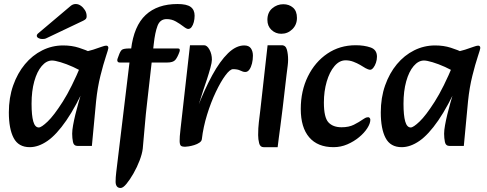

<svg xmlns="http://www.w3.org/2000/svg" viewBox="-20 -716 2424 955"><path d="M128 16Q72 16 48 -29.5Q24 -75 24 -157Q24 -230 45.5 -291Q67 -352 104 -396.5Q141 -441 190 -465.5Q239 -490 294 -490Q337 -490 372.5 -478.5Q408 -467 433 -455L404 -350Q377 -368 343.5 -383Q310 -398 281.5 -406.5Q253 -415 239 -415Q211 -415 187.5 -387.5Q164 -360 150.5 -311.5Q137 -263 137 -200Q137 -142 145.5 -112Q154 -82 173 -82Q186 -82 217 -111.5Q248 -141 292 -210Q336 -279 385 -397L413 -308Q359 -188 310 -117Q261 -46 216 -15Q171 16 128 16ZM367 10Q347 10 343 -9.5Q339 -29 339 -51Q339 -68 343.5 -93Q348 -118 355 -147Q362 -176 370 -204L392 -279L363 -305L387 -456Q419 -461 443.5 -469Q468 -477 484.5 -483Q501 -489 508 -489Q519 -489 519 -477Q519 -472 506.5 -434.5Q494 -397 479.5 -339Q465 -281 458 -213L437 10ZM171 -551Q163 -545 163 -538Q163 -531 171.5 -526.5Q180 -522 189 -522Q194 -522 199.5 -522.5Q205 -523 211 -526L394 -613Q404 -618 407.5 -622.5Q411 -627 411 -635Q411 -652 402.5 -665.5Q394 -679 382 -687.5Q370 -696 357 -696Q343 -696 332 -687Z M580 219Q567 219 561 210.5Q555 202 555 188Q555 167 558 142L632 -471Q646 -587 704.5 -641.5Q763 -696 863 -696Q909 -696 928.5 -681.5Q948 -667 948 -638Q948 -621 944 -606Q940 -591 933 -581.5Q926 -572 916 -572Q908 -572 892 -584.5Q876 -597 855 -609Q834 -621 809 -621Q776 -621 763.5 -587.5Q751 -554 745 -499L712 -208Q705 -149 700 -88.5Q695 -28 690 24Q687 49 674.5 82Q662 115 644 146.5Q626 178 609 198.5Q592 219 580 219ZM575 -405Q568 -405 565 -410Q562 -415 564 -422L571 -441Q578 -461 586 -468Q594 -475 625 -475H865Q878 -475 873 -459Q863 -431 852 -418Q841 -405 811 -405Z M984 -24 960 -175Q997 -271 1035.5 -341.5Q1074 -412 1114 -451Q1154 -490 1195 -490Q1218 -490 1228 -475.5Q1238 -461 1238 -439Q1238 -419 1233.5 -400.5Q1229 -382 1220.5 -370Q1212 -358 1200 -358Q1189 -358 1175.5 -365Q1162 -372 1139 -372Q1124 -372 1101 -341Q1078 -310 1053.5 -258.5Q1029 -207 1010 -145.5Q991 -84 984 -24ZM900 14Q887 14 880.5 9.5Q874 5 873.5 -14Q873 -33 878 -75L925 -491H995Q1010 -491 1022 -469Q1034 -447 1034 -419Q1034 -406 1026.5 -378.5Q1019 -351 1009 -320.5Q999 -290 991 -267L965 -185L1002 -191L984 -24Q983 -14 972 -6.5Q961 1 946.5 5.5Q932 10 919 12Q906 14 900 14Z M1291 16Q1274 16 1269 -3.5Q1264 -23 1264 -44Q1264 -80 1267.5 -108Q1271 -136 1275 -170L1311 -491H1381Q1401 -491 1407 -469Q1413 -447 1413 -419Q1413 -405 1411 -389.5Q1409 -374 1405 -342L1386 -179Q1380 -127 1375 -92Q1370 -57 1367 -32Q1364 -7 1361 16ZM1379 -548Q1351 -548 1330.5 -567Q1310 -586 1310 -617Q1310 -654 1334 -674.5Q1358 -695 1389 -695Q1418 -695 1437.5 -678Q1457 -661 1457 -627Q1457 -593 1434 -570.5Q1411 -548 1379 -548Z M1639 16Q1560 16 1518 -33Q1476 -82 1476 -174Q1476 -264 1511.5 -336Q1547 -408 1608.5 -449.5Q1670 -491 1749 -491Q1791 -491 1823 -480Q1855 -469 1855 -434Q1855 -419 1850 -404Q1845 -389 1837 -379Q1829 -369 1821 -369Q1817 -369 1810 -371.5Q1803 -374 1798 -377Q1787 -384 1771.5 -393Q1756 -402 1737.5 -409Q1719 -416 1699 -416Q1668 -416 1643.5 -387Q1619 -358 1605 -310Q1591 -262 1591 -206Q1591 -132 1613.5 -107.5Q1636 -83 1679 -83Q1715 -83 1740 -95.5Q1765 -108 1788 -124Q1797 -130 1802 -131.5Q1807 -133 1811 -133Q1816 -133 1819 -129Q1822 -125 1822 -120Q1822 -102 1807 -78.5Q1792 -55 1766 -33.5Q1740 -12 1707.5 2Q1675 16 1639 16Z M1978 16Q1922 16 1898 -29.5Q1874 -75 1874 -157Q1874 -230 1895.5 -291Q1917 -352 1954 -396.5Q1991 -441 2040 -465.5Q2089 -490 2144 -490Q2187 -490 2222.5 -478.5Q2258 -467 2283 -455L2254 -350Q2227 -368 2193.5 -383Q2160 -398 2131.5 -406.5Q2103 -415 2089 -415Q2061 -415 2037.5 -387.5Q2014 -360 2000.5 -311.5Q1987 -263 1987 -200Q1987 -142 1995.5 -112Q2004 -82 2023 -82Q2036 -82 2067 -111.5Q2098 -141 2142 -210Q2186 -279 2235 -397L2263 -308Q2209 -188 2160 -117Q2111 -46 2066 -15Q2021 16 1978 16ZM2217 10Q2197 10 2193 -9.5Q2189 -29 2189 -51Q2189 -68 2193.5 -93Q2198 -118 2205 -147Q2212 -176 2220 -204L2242 -279L2213 -305L2237 -456Q2269 -461 2293.5 -469Q2318 -477 2334.5 -483Q2351 -489 2358 -489Q2369 -489 2369 -477Q2369 -472 2356.5 -434.5Q2344 -397 2329.5 -339Q2315 -281 2308 -213L2287 10Z"/></svg>

Font: Alkatra
Style: Regular
Weight: 400
Designer: Suman Bhandary
Version: Version 1.100;gftools[0.9.22]